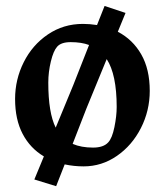

<svg xmlns="http://www.w3.org/2000/svg" viewBox="-20 -558 565 658"><path d="M493.2 -246.6Q493.2 -178.7 462.9 -119.1Q432.6 -59.6 380.6 -23.7Q328.6 12.2 266.6 12.2Q233.4 12.2 201.7 5.4L172.4 80.1L97.7 57.1L130.4 -22Q83.5 -49.8 57.6 -99.1Q31.7 -148.4 31.7 -218.8Q31.7 -285.6 61.3 -344.7Q90.8 -403.8 144 -439.9Q197.3 -476.1 264.2 -476.1Q287.6 -476.1 312.5 -472.2L338.4 -537.6L410.2 -513.7L383.8 -449.2Q435.1 -422.4 464.1 -371.6Q493.2 -320.8 493.2 -246.6ZM170.9 -120.6 231 -266.1 285.2 -403.8Q259.3 -413.6 222.2 -413.6Q189.5 -413.6 175.8 -397.9Q163.1 -383.8 154.3 -347.4Q145.5 -311 145.5 -274.9Q145.5 -171.4 170.9 -120.6ZM379.9 -191.4Q379.9 -302.7 345.7 -355.5L275.9 -185.5L229 -64.9Q258.3 -52.2 298.8 -52.2Q334.5 -52.2 350.6 -69.8Q364.3 -84 372.1 -122.3Q379.9 -160.6 379.9 -191.4Z"/></svg>

Font: Vesper Libre Medium
Style: Regular
Weight: 500
Designer: Robert Keller & Kimya Gandhi
Foundry: Mota Italic
Version: Version 1.058